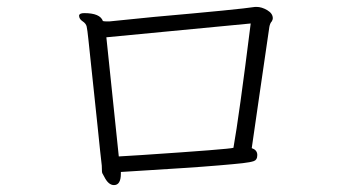

<svg xmlns="http://www.w3.org/2000/svg" viewBox="-20 -595 1040 556"><path d="M330 -92Q330 -59 310 -59Q294 -59 282 -83L276 -94Q275 -97 275 -106.5Q275 -116 274 -122Q273 -128 270 -157.5Q267 -187 262.5 -230Q258 -273 253 -320Q248 -367 243.5 -409.5Q239 -452 236 -480.5Q233 -509 231 -518Q229 -527 219 -533.5Q209 -540 209 -550Q210 -557 224 -557Q270 -557 278 -534Q283 -533 288 -533H297Q343 -538 426 -546Q675 -568 719 -575H723Q738 -575 754 -565.5Q770 -556 770 -542Q770 -538 767 -533Q762 -528 760 -517Q749 -440 731.5 -321.5Q714 -203 709 -166Q724 -161 725 -148V-145Q725 -132 715 -128.5Q705 -125 683 -122.5Q661 -120 613.5 -116Q566 -112 512.5 -108.5Q459 -105 410 -102Q361 -99 330 -97ZM288 -487 324 -142Q351 -144 390 -146Q645 -163 656 -167Q672 -256 706 -527Z"/></svg>

Font: LXGW WenKai Lite Light
Style: Regular
Weight: 300
Designer: LXGW / Fontworks Inc.
Foundry: LXGW / Fontworks Inc.
Version: Version 1.511; March 25, 2025